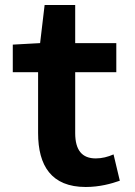

<svg xmlns="http://www.w3.org/2000/svg" viewBox="-20 -734 540 766"><path d="M322 12C377 12 424 -1 458 -13L433 -118C410 -108 387 -102 362 -102C308 -102 280 -134 280 -203V-446H444V-562H280V-714H158L140 -562L31 -556V-446H132V-203C132 -73 185 12 322 12Z"/></svg>

Font: Noto Sans Mono CJK HK
Style: Bold
Weight: 700
Designer: Ryoko NISHIZUKA 西塚涼子 (kana, bopomofo & ideographs); Paul D. Hunt (Latin, Greek & Cyrillic); Sandoll Communications 산돌커뮤니
Foundry: Adobe
Version: Version 2.004;hotconv 1.0.118;makeotfexe 2.5.65603